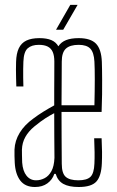

<svg xmlns="http://www.w3.org/2000/svg" viewBox="-20 -762 482 788"><path d="M123.5 5.5Q83.5 5.5 63.2 -21Q43 -47.5 40.5 -94Q40 -108.5 39.5 -121.5Q39 -134.5 39.5 -148Q41 -184.5 60.8 -217Q80.5 -249.5 117.5 -276Q136 -290 158.2 -303.8Q180.5 -317.5 202.5 -329.5Q202.5 -359 202.5 -387Q202.5 -415 202.8 -444.8Q203 -474.5 203 -509Q203 -533.5 196.5 -548.5Q190 -563.5 176 -570.8Q162 -578 139.5 -578Q110 -578 93.8 -563.8Q77.5 -549.5 76 -509Q75.5 -495.5 75.2 -478.2Q75 -461 75.2 -442.5Q75.5 -424 76 -407H47Q46.5 -423.5 46 -441.5Q45.5 -459.5 45.5 -476.5Q45.5 -493.5 46 -508Q47 -542.5 57.2 -564Q67.5 -585.5 88.2 -595.5Q109 -605.5 141.5 -605.5Q171.5 -605.5 190.5 -597.5Q209.5 -589.5 219.5 -572Q231 -589.5 251.5 -597.5Q272 -605.5 303 -605.5Q352 -605.5 374 -582.8Q396 -560 398 -508Q398.5 -494.5 398.8 -475.8Q399 -457 399.2 -431.8Q399.5 -406.5 399 -374.5Q398.5 -342.5 397 -302.5H232.5Q232.5 -253.5 232.8 -202.2Q233 -151 233.5 -90.5Q233.5 -50.5 249.8 -36.2Q266 -22 301.5 -22Q336.5 -22 351.2 -36.2Q366 -50.5 367.5 -90.5Q368.5 -112 368.2 -137.5Q368 -163 366.5 -194.5H397Q398.5 -164.5 398.8 -139Q399 -113.5 398 -92Q396 -40 375.8 -17.2Q355.5 5.5 303 5.5Q263 5.5 240 -7.2Q217 -20 208.5 -48.5H203Q195 -24.5 174.5 -9.5Q154 5.5 123.5 5.5ZM128 -22Q146.5 -22 163.2 -30.8Q180 -39.5 191 -59.5Q202 -79.5 203.5 -114Q203 -159 202.8 -204.8Q202.5 -250.5 202.5 -297.5Q186 -289 167 -277Q148 -265 120.5 -242.5Q97 -223 84 -199.8Q71 -176.5 70 -148Q70 -140 70.2 -125Q70.5 -110 71 -95Q73.5 -60 88.8 -41Q104 -22 128 -22ZM232.5 -330H367.5Q369 -390.5 369 -436.8Q369 -483 367.5 -509Q365.5 -546.5 350.8 -562.2Q336 -578 303 -578Q267 -578 250.2 -562.2Q233.5 -546.5 233.5 -509Q233.5 -457.5 233 -414.2Q232.5 -371 232.5 -330ZM210 -640 268.5 -742H298.5L239.5 -640Z"/></svg>

Font: Big Shoulders Display Thin ExtraLight
Style: Regular
Weight: 250
Version: Version 2.002